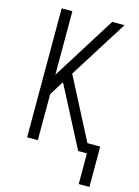

<svg xmlns="http://www.w3.org/2000/svg" viewBox="-134 -809 767 1057"><g transform="rotate(15 250.0 -280.0)"><path d="M423 175V0H373L224 -287L194 -344L143 -262V0H82V-735H143V-373L370 -735H440L231 -403L411 -55H484V175Z"/></g></svg>

Font: Iosevka SS04 Light
Style: Regular
Weight: 300
Monospace: yes
Designer: Belleve Invis
Foundry: Belleve Invis
Version: Version 19.0.0; ttfautohint (v1.8.4)